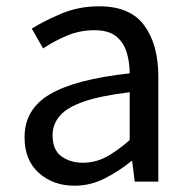

<svg xmlns="http://www.w3.org/2000/svg" viewBox="-20 -577 604 610"><path d="M217 13Q149 13 103.5 -27.5Q58 -68 58 -141Q58 -230 138.5 -277.5Q219 -325 392 -344Q392 -379 382.5 -410.5Q373 -442 349 -461.5Q325 -481 280 -481Q233 -481 191 -463Q149 -445 117 -423L81 -486Q119 -510 174.5 -533.5Q230 -557 295 -557Q394 -557 438.5 -496Q483 -435 483 -334V0H408L400 -65H397Q358 -33 312.5 -10Q267 13 217 13ZM243 -60Q283 -60 317.5 -78.5Q352 -97 392 -132V-284Q301 -273 247 -254.5Q193 -236 170 -209Q147 -182 147 -147Q147 -101 175 -80.5Q203 -60 243 -60Z"/></svg>

Font: Source Han Sans SC
Style: Regular
Weight: 400
Designer: Ryoko NISHIZUKA 西塚涼子 (kana, bopomofo & ideographs); Paul D. Hunt (Latin, Greek & Cyrillic); Sandoll Communications 산돌커뮤니
Foundry: Adobe
Version: Version 2.002;hotconv 1.0.116;makeotfexe 2.5.65601; ttfautoh